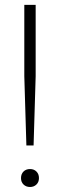

<svg xmlns="http://www.w3.org/2000/svg" viewBox="-20 -760 246 786"><path d="M88 -164.5 79.5 -448V-740H126V-448L117.5 -164.5ZM103 5.5Q87 5.5 76.5 -4.5Q66 -14.5 66 -31Q66 -47.5 76.2 -57.8Q86.5 -68 103 -68Q119 -68 129.2 -57.8Q139.5 -47.5 139.5 -31Q139.5 -14.5 129 -4.5Q118.5 5.5 103 5.5Z"/></svg>

Font: Encode Sans Cnd XLt
Style: Regular
Weight: 200
Width: 3
Designer: Multiple Designers
Foundry: Impallari Type
Version: Version 3.002; ttfautohint (v1.8.3) -l 8 -r 50 -G 200 -x 14 